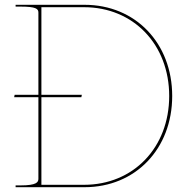

<svg xmlns="http://www.w3.org/2000/svg" viewBox="-20 -780 770 800"><path d="M152.5 -750H330C536 -750 685 -594.5 685 -380C685 -165.5 536 -10 330 -10H152.5V-375H319L321 -385H152.5ZM45 -760V-752.5H65C131 -752.5 140 -743 140 -727.5V-385H41L39 -375H140V-35.5C140 -21 133.5 -7.5 65 -7.5H45V0H332.5C544 0 697.5 -159.5 697.5 -380C697.5 -600.5 544 -760 332.5 -760Z"/></svg>

Font: Znikomit
Style: Regular
Weight: 100
Designer: gluk
Foundry: gluk
Version: Version 0.55